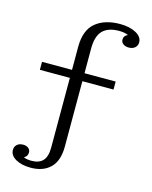

<svg xmlns="http://www.w3.org/2000/svg" viewBox="-136 -820 879 1113"><g transform="rotate(15 304.0 -263.5)"><path d="M83 88Q101 88 113.5 97.5Q126 107 126 123Q126 136 120 144.5Q114 153 105 158Q124 166 153 166Q197 166 220 141.5Q243 117 243 62V-356H63V-404H243V-542Q243 -642 297.5 -687.5Q352 -733 445 -733Q501 -733 539.5 -712.5Q578 -692 578 -658Q578 -640 564.5 -627Q551 -614 526 -614Q507 -614 493.5 -623.5Q480 -633 480 -650Q480 -662 486.5 -670.5Q493 -679 504 -683Q482 -693 449 -693Q383 -693 350.5 -659.5Q318 -626 318 -552V-404H505V-356H318V36Q318 122 275 164Q232 206 157 206Q102 206 67 185.5Q32 165 32 133Q32 113 45.5 100.5Q59 88 83 88Z"/></g></svg>

Font: Montagu Slab 16pt Light
Style: Regular
Weight: 300
Designer: Florian Karsten
Foundry: Florian Karsten
Version: Version 1.000; ttfautohint (v1.8.3)